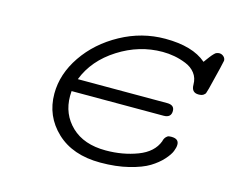

<svg xmlns="http://www.w3.org/2000/svg" viewBox="-91 -751 1072 891"><g transform="rotate(15 444.5 -305.5)"><path d="M168 -243.2Q168 -337.4 227.5 -424.8Q287.1 -512.2 387.5 -567.1Q487.8 -622.1 600.1 -622.1Q731.9 -622.1 797.9 -564.9H798.8Q802.7 -570.8 809.3 -579.3Q815.9 -587.9 818.8 -592Q821.8 -596.2 826.4 -601.6Q831.1 -606.9 833.5 -609.4Q835.9 -611.8 839.4 -615Q842.8 -618.2 845.9 -619.1Q849.1 -620.1 852.1 -621.1Q855 -622.1 858.9 -622.1Q871.1 -622.1 880.1 -614Q889.2 -606 889.2 -594.2Q889.2 -588.4 855 -452.1Q850.1 -435.1 848.1 -429Q846.2 -422.9 838.1 -417.5Q830.1 -412.1 814.9 -412.1Q780.8 -412.1 780.8 -450.2Q780.8 -482.4 763.4 -504.6Q746.1 -526.9 717.5 -538.3Q689 -549.8 660.9 -554.9Q632.8 -560.1 604 -560.1Q492.2 -560.1 393.1 -497.1Q293.9 -434.1 255.9 -335.9H685.1Q720.2 -335.9 720.2 -307.1Q720.2 -274.9 684.1 -274.9H242.2Q241.2 -267.1 241.2 -251Q241.2 -164.1 301 -106.9Q360.8 -49.8 465.8 -49.8Q547.9 -49.8 617.9 -76.4Q688 -103 709 -159.2Q709 -160.2 710 -163.6Q710.9 -167 711.9 -168.9Q712.9 -170.9 714.8 -174.6Q716.8 -178.2 719.5 -180.7Q722.2 -183.1 725.1 -185.5Q728 -188 732.4 -189Q736.8 -189.9 743.2 -189.9H745.1Q781.2 -189.9 780.8 -161.1Q780.8 -147.9 773.4 -129.4Q766.1 -110.8 743.7 -85.9Q721.2 -61 687 -40Q652.8 -19 592.5 -3.9Q532.2 11.2 456.1 11.2Q323.2 11.2 245.6 -62Q168 -135.3 168 -243.2Z"/></g></svg>

Font: CMU Typewriter Text Variable Width
Style: Italic
Weight: 500
Italic angle: -14.04°
Version: Version 0.7.0